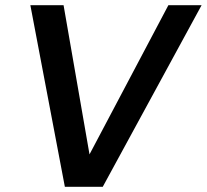

<svg xmlns="http://www.w3.org/2000/svg" viewBox="-20 -720 797 740"><path d="M230 0 97 -700H225L325 -125L629 -700H757L376 0Z"/></svg>

Font: DM Sans 24pt SemiBold
Style: Italic
Weight: 600
Italic angle: -10°
Designer: Colophon Foundry, Jonny Pinhorn
Foundry: Colophon Foundry
Version: Version 4.004;gftools[0.9.30]